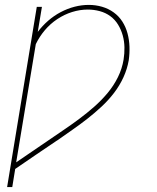

<svg xmlns="http://www.w3.org/2000/svg" viewBox="-20 -558 640 783"><path d="M9 205 130 -530H151L134 -428Q153 -453 176.5 -473.5Q200 -494 227.5 -508.5Q255 -523 284 -530.5Q313 -538 342 -538Q370 -538 396 -530.5Q422 -523 443.5 -507.5Q465 -492 479 -470Q493 -448 500 -422Q507 -396 508 -368Q509 -340 505 -312Q499 -277 483.5 -243Q468 -209 445 -179Q422 -149 394 -123Q366 -97 336 -73.5Q306 -50 275 -28.5Q244 -7 213 15L211 16Q168 45 126 73.5Q84 102 42 131L30 205ZM46 104Q78 82 110.5 60Q143 38 175 16Q207 -6 239.5 -28Q272 -50 303.5 -73.5Q335 -97 364.5 -123Q394 -149 419 -179Q444 -209 461 -243.5Q478 -278 484 -315Q488 -340 487.5 -365Q487 -390 480.5 -413.5Q474 -437 461.5 -457.5Q449 -478 430 -492Q411 -506 387 -512.5Q363 -519 338 -519Q306 -519 274 -509Q242 -499 213.5 -480Q185 -461 163 -435Q141 -409 126 -378Z"/></svg>

Font: Iosevka Curly ThExObl
Style: Regular
Weight: 100
Width: 7
Italic angle: -9°
Monospace: yes
Designer: Belleve Invis
Foundry: Belleve Invis
Version: Version 11.1.0; ttfautohint (v1.8.3)